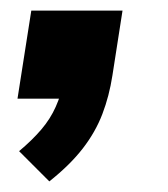

<svg xmlns="http://www.w3.org/2000/svg" viewBox="-20 -186 317 362"><path d="M73 156 16 99Q41 78 58 58Q75 38 85 15.5Q95 -7 101 -33L131 0H13L39 -166H211L192 -44Q186 -5 173 29Q160 63 136 94Q112 125 73 156Z"/></svg>

Font: Nunito Sans 10pt ExtraBold
Style: Italic
Weight: 800
Italic angle: -9°
Designer: Vernon Adams
Foundry: Vernon Adams
Version: Version 3.101;gftools[0.9.27]